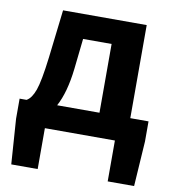

<svg xmlns="http://www.w3.org/2000/svg" viewBox="-84 -634 815 902"><g transform="rotate(10 323.5 -182.5)"><path d="M194 -116H396V-444H260L244 -298Q231 -184 194 -116ZM543 -116H630V-20L616 195H490V0H156V195H30L15 -20V-116H48Q72 -129 87.5 -172.5Q103 -216 117 -330L144 -560H543Z"/></g></svg>

Font: Noto Sans Korean Bold
Style: Bold
Weight: 700
Designer: Ryoko NISHIZUKA  (kana & ideographs); Paul D. Hunt (Latin, Greek & Cyrillic); Wenlong ZHANG  (bopomofo); Sandoll Communi
Foundry: Adobe Systems Incorporated
Version: Version 1.000;PS 1;hotconv 1.0.78;makeotf.lib2.5.61930